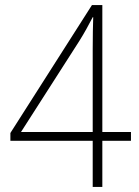

<svg xmlns="http://www.w3.org/2000/svg" viewBox="-20 -738 548 758"><path d="M497 -182V-217H384V-718H343L21 -213V-182H346V0H384V-182ZM346 -542V-217H63L293 -576C315 -611 328 -636 346 -670H348C347 -630 346 -604 346 -542Z"/></svg>

Font: Noto Sans Myanmar UI SemiCondensed ExtraLight
Style: Regular
Weight: 200
Width: 4
Designer: Monotype Design Team
Foundry: Monotype Imaging Inc.
Version: Version 2.103